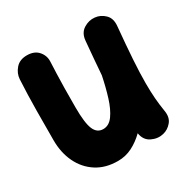

<svg xmlns="http://www.w3.org/2000/svg" viewBox="-151 -703 892 916"><g transform="rotate(-30 294.5 -245.0)"><path d="M560.1 -477.5Q550.3 -373 545.7 -300.5Q541 -228 541 -173.3Q541 -127.4 543.9 -89.6Q546.9 -51.8 553.2 -13.2Q559.6 24.9 540 48.3Q520.5 71.8 492.2 78.6Q459.5 86.4 427.2 70.8Q395 55.2 388.7 14.6Q357.4 45.4 320.8 64Q284.2 82.5 242.2 82.5Q173.8 82.5 125 51Q76.2 19.5 50.3 -34.7Q24.4 -88.9 24.4 -156.7Q24.4 -236.3 25.1 -321.8Q25.9 -407.2 30.3 -489.7Q32.2 -521 54.2 -546.4Q76.2 -571.8 116.2 -571.8Q157.2 -571.8 178.7 -547.1Q200.2 -522.5 198.7 -490.2Q197.3 -457 196 -423.1Q194.8 -389.2 194.1 -345.9Q193.4 -302.7 193.4 -240.7Q193.4 -154.8 208.3 -119.6Q223.1 -84.5 257.3 -84.5Q289.1 -84.5 311.8 -116Q334.5 -147.5 350.6 -199Q366.7 -250.5 378.9 -311V-312Q381.8 -351.1 385.5 -396Q389.2 -440.9 394 -493.2Q397.9 -533.2 426.8 -551.3Q455.6 -569.3 487.3 -565.9Q517.6 -563 540.8 -540.5Q564 -518.1 560.1 -477.5Z"/></g></svg>

Font: Mikhak-DS2-FD Black
Style: Regular
Weight: 900
Designer: Amin Abedi
Version: Version 3.2